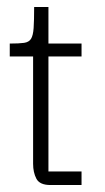

<svg xmlns="http://www.w3.org/2000/svg" viewBox="-20 -531 302 551"><path d="M125 0Q94 0 84.5 -18Q75 -36 75 -61V-377H119V-39H214V0ZM8 -369V-406Q35 -406 49 -408Q63 -410 69 -419.5Q75 -429 76.5 -450.5Q78 -472 78 -511H119V-406H214V-369Z"/></svg>

Font: Darker Grotesque
Style: Regular
Weight: 400
Designer: Gabriel Lam
Foundry: TypeRant
Version: Version 1.000;gftools[0.9.28]